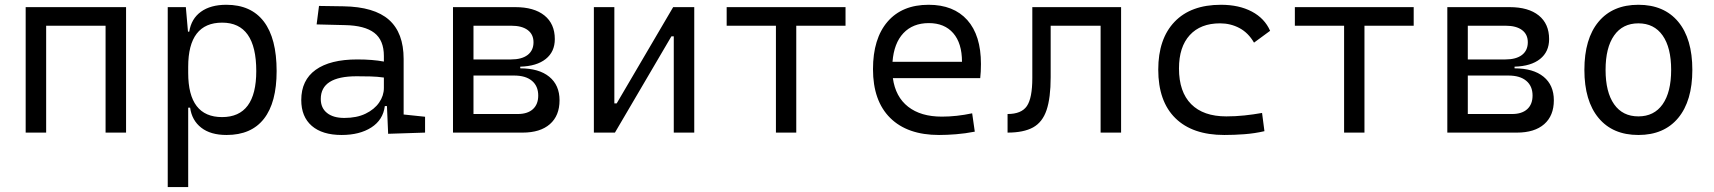

<svg xmlns="http://www.w3.org/2000/svg" viewBox="-20 -547 7071 792"><path d="M415.5 0V-440.9H170.4V0H85.9V-517.6H500V0Z M671.9 224.6V-517.6H746.6L755.4 -416.5H760.7Q769 -469.7 808.8 -498.5Q848.6 -527.3 913.6 -527.3Q1015.6 -527.3 1068.4 -458Q1121.1 -388.7 1121.1 -253.9Q1121.1 -124 1068.8 -57.1Q1016.6 9.8 914.6 9.8Q848.6 9.8 810.1 -20.3Q771.5 -50.3 764.2 -103H756.3V224.6ZM756.3 -246.1Q756.3 -64 896 -64Q1037.1 -64 1037.1 -253.9Q1037.1 -453.6 896.5 -453.6Q756.3 -453.6 756.3 -271.5Z M1581.1 4.9 1576.2 -109.4H1567.4Q1560.1 -52.2 1511.7 -21.2Q1463.4 9.8 1389.2 9.8Q1309.6 9.8 1266.1 -27.8Q1222.7 -65.4 1222.7 -134.3Q1222.7 -216.3 1282.2 -259Q1341.8 -301.8 1453.6 -301.8Q1517.6 -301.8 1563.5 -293V-315.9Q1563.5 -381.3 1523.9 -411.6Q1484.4 -441.9 1402.8 -443.4L1286.1 -446.3L1295.9 -522.5L1396.5 -521Q1523.9 -519 1584.5 -465.3Q1645 -411.6 1645 -303.7V-74.7L1733.4 -65.4V0ZM1563.5 -227.1Q1536.6 -231 1508.1 -231.7Q1479.5 -232.4 1451.2 -232.4Q1303.2 -232.4 1303.2 -138.7Q1303.2 -101.6 1328.9 -81.1Q1354.5 -60.5 1400.4 -60.5Q1451.7 -60.5 1488 -78.1Q1524.4 -95.7 1543.9 -124Q1563.5 -152.3 1563.5 -184.1Z M1848.6 0V-517.6H2105.5Q2183.1 -517.6 2225.8 -483.2Q2268.6 -448.7 2268.6 -385.7Q2268.6 -333.5 2231.2 -303.7Q2193.8 -273.9 2126 -272V-265.1Q2203.1 -265.1 2245.6 -230.5Q2288.1 -195.8 2288.1 -133.3Q2288.1 -69.8 2248.3 -34.9Q2208.5 0 2135.7 0ZM1933.1 -76.7H2115.7Q2156.2 -76.7 2178.2 -96.7Q2200.2 -116.7 2200.2 -152.8Q2200.2 -191.9 2174.3 -213.6Q2148.4 -235.4 2100.6 -235.4H1933.1ZM1933.1 -301.8H2087.9Q2132.3 -301.8 2156.5 -320.3Q2180.7 -338.9 2180.7 -372.6Q2180.7 -405.3 2156.7 -423.1Q2132.8 -440.9 2089.4 -440.9H1933.1Z M2429.7 0V-517.6H2514.2V-120.6H2523.9L2756.8 -517.6H2843.8V0H2759.3V-397H2749.5L2516.6 0Z M3180.7 0V-440.9H2977.5V-517.6H3467.8V-440.9H3264.6V0Z M3853.5 9.8Q3723.1 9.8 3652.1 -60.5Q3581.1 -130.9 3581.1 -261.7Q3581.1 -387.7 3641.1 -457.5Q3701.2 -527.3 3810.5 -527.3Q3913.6 -527.3 3970 -464.4Q4026.4 -401.4 4026.4 -283.2Q4026.4 -250.5 4023.4 -224.6H3663.1Q3673.8 -147.5 3726.1 -106.7Q3778.3 -65.9 3865.2 -65.9Q3925.8 -65.9 3990.2 -79.6L4001 -3.9Q3960.9 3.9 3923.3 6.8Q3885.7 9.8 3853.5 9.8ZM3661.6 -292H3948.2Q3948.2 -368.7 3912.1 -410.2Q3876 -451.7 3811.5 -451.7Q3745.6 -451.7 3706.5 -410.2Q3667.5 -368.7 3661.6 -292Z M4136.2 0V-76.7Q4193.4 -76.7 4215.8 -109.4Q4238.3 -142.1 4238.3 -225.1V-517.6H4604.5V0H4520V-440.9H4314V-228.5Q4314 -143.1 4297.1 -93Q4280.3 -43 4241.5 -21.5Q4202.6 0 4136.2 0Z M5030.3 9.8Q4898.9 9.8 4828.4 -59.6Q4757.8 -128.9 4757.8 -259.8Q4757.8 -386.7 4825 -457Q4892.1 -527.3 5016.6 -527.3Q5090.8 -527.3 5143.8 -499.3Q5196.8 -471.2 5219.2 -419.9L5152.8 -371.1Q5129.4 -411.6 5092.8 -431.2Q5056.2 -450.7 5012.7 -450.7Q4932.1 -450.7 4887.7 -402.1Q4843.3 -353.5 4843.3 -264.6Q4843.3 -168 4893.6 -117.4Q4943.8 -66.9 5038.6 -66.9Q5076.2 -66.9 5113.3 -70.8Q5150.4 -74.7 5186 -81.1L5195.8 -5.9Q5155.8 3.4 5113.3 6.6Q5070.8 9.8 5030.3 9.8Z M5524.4 0V-440.9H5321.3V-517.6H5811.5V-440.9H5608.4V0Z M5950.2 0V-517.6H6207Q6284.7 -517.6 6327.4 -483.2Q6370.1 -448.7 6370.1 -385.7Q6370.1 -333.5 6332.8 -303.7Q6295.4 -273.9 6227.5 -272V-265.1Q6304.7 -265.1 6347.2 -230.5Q6389.6 -195.8 6389.6 -133.3Q6389.6 -69.8 6349.9 -34.9Q6310.1 0 6237.3 0ZM6034.7 -76.7H6217.3Q6257.8 -76.7 6279.8 -96.7Q6301.8 -116.7 6301.8 -152.8Q6301.8 -191.9 6275.9 -213.6Q6250 -235.4 6202.1 -235.4H6034.7ZM6034.7 -301.8H6189.5Q6233.9 -301.8 6258.1 -320.3Q6282.2 -338.9 6282.2 -372.6Q6282.2 -405.3 6258.3 -423.1Q6234.4 -440.9 6190.9 -440.9H6034.7Z M6738.3 9.8Q6632.3 9.8 6574 -60.5Q6515.6 -130.9 6515.6 -258.8Q6515.6 -387.2 6574 -457.3Q6632.3 -527.3 6738.3 -527.3Q6844.2 -527.3 6902.6 -457.3Q6960.9 -387.2 6960.9 -258.8Q6960.9 -130.9 6902.6 -60.5Q6844.2 9.8 6738.3 9.8ZM6738.3 -66.9Q6803.2 -66.9 6838.4 -116.9Q6873.5 -167 6873.5 -258.8Q6873.5 -350.6 6838.4 -400.6Q6803.2 -450.7 6738.3 -450.7Q6673.3 -450.7 6638.2 -400.6Q6603 -350.6 6603 -258.8Q6603 -167 6638.2 -116.9Q6673.3 -66.9 6738.3 -66.9Z"/></svg>

Font: CaskaydiaMono NF SemiLight
Style: Regular
Weight: 350
Designer: Aaron Bell
Foundry: Saja Typeworks
Version: Version 2111.001; ttfautohint (v1.8.4);Nerd Fonts 3.1.1